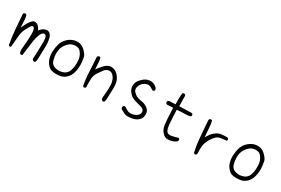

<svg xmlns="http://www.w3.org/2000/svg" viewBox="63 -1451 3375 2305"><g transform="rotate(30 1750.0 -298.0)"><path d="M258.8 -10.7Q269 -10.7 275.9 -15.1Q287.1 -90.3 295.9 -168.9Q310.1 -298.8 341.3 -343.3Q348.1 -353.5 356.4 -359.9Q367.7 -368.2 378.2 -368.2Q388.7 -368.2 396.5 -360.4Q400.9 -356.4 403.8 -350.1Q415.5 -326.2 415.5 -276.9Q415.5 -239.3 413.1 -170.9Q408.7 -65.9 408.7 -64Q407.2 -57.6 407.2 -51.3Q407.2 -35.6 416 -23.9L430.2 -17.1Q431.6 -16.6 432.6 -16.6Q443.8 -16.6 451.2 -22Q460.4 -41.5 460.4 -64Q460.4 -91.3 463.1 -153.1Q465.8 -214.8 465.8 -242.2Q465.8 -269.5 464.8 -285.2Q462.4 -323.2 453.1 -357.9Q444.3 -390.1 421.4 -409.7Q406.7 -421.9 386.7 -421.9Q377 -421.9 363.5 -418.5Q350.1 -415 336.9 -407.2Q318.4 -397 304.2 -379.4L292.5 -365.2L282.7 -380.9Q270.5 -400.4 255.9 -416.5Q243.2 -430.2 214.8 -436.5Q211.4 -437 205.8 -437Q200.2 -437 192.9 -434.6Q181.6 -430.2 169.4 -417.5L164.1 -412.1Q134.3 -378.4 115.7 -337.4L93.8 -289.1L86.4 -406.2Q85 -434.6 75.7 -458L63 -464.4Q61.5 -464.8 60.5 -464.8Q48.3 -464.8 39.6 -459L32.7 -445.8Q40.5 -341.8 49.1 -237.5Q57.6 -133.3 76.2 -34.2L87.4 -28.8Q88.9 -28.3 90.3 -28.3Q91.8 -28.3 94 -28.6Q96.2 -28.8 98.1 -29.3Q103 -30.3 106.9 -32.7Q115.7 -106.4 120.1 -172.4Q124.5 -243.7 148.4 -290Q181.6 -355.5 194.3 -368.2Q202.6 -376.5 212.4 -376.5Q228.5 -376.5 237.3 -355Q245.6 -334 245.6 -290Q245.6 -290 245.6 -290Q245.6 -205.1 232.9 -81.1Q231.9 -71.3 231.9 -62.5Q231.9 -35.6 241.7 -18.1L256.3 -11.2Q257.8 -10.7 258.8 -10.7Z M742.7 -70.8Q713.4 -70.8 684.6 -82Q645.5 -97.7 631.8 -141.1Q617.2 -188.5 617.2 -231Q617.2 -258.8 622.6 -290.5Q630.4 -333 664.6 -374.5Q699.7 -417 738.8 -425.8Q760.3 -430.7 776.4 -430.7Q792.5 -430.7 804.7 -427.7Q835.4 -420.9 860.8 -379.9Q884.8 -341.3 888.2 -296.9Q889.6 -275.9 889.6 -256.6Q889.6 -237.3 888.2 -219.7Q885.3 -183.6 872.6 -148.9Q859.4 -111.3 821.8 -88.9Q794.9 -75.2 758.3 -71.3Q750.5 -70.8 742.7 -70.8ZM739.7 -20Q774.9 -20 805.7 -27.3Q845.7 -37.1 875.7 -67.6Q905.8 -98.1 919.4 -134.8Q939 -187 939 -259.8Q939 -278.8 937 -295.4Q933.1 -329.1 927.2 -361.8Q922.4 -391.1 880.9 -434.1Q840.3 -476.6 792.5 -482.9Q780.8 -484.4 768.6 -484.4Q733.4 -484.4 701.7 -470.2Q658.2 -451.2 625.7 -413.8Q593.3 -376.5 581.5 -329.3Q569.8 -282.2 567.9 -234.9Q567.4 -228 567.4 -221.7Q567.4 -182.1 577.1 -146Q590.8 -94.2 629.4 -56.2Q647.5 -38.1 663.6 -31.7Q688.5 -22.9 713.9 -21Q727.1 -20 739.7 -20Z M1387.2 -17.1Q1388.7 -16.6 1391.8 -16.6Q1395 -16.6 1399.4 -17.8Q1403.8 -19 1407.7 -22Q1417.5 -47.4 1417.5 -81.1Q1417.5 -114.7 1420.9 -196.8Q1421.4 -210.4 1421.4 -222.7Q1421.4 -283.2 1408.2 -317.4Q1392.1 -358.9 1361.3 -388.7Q1322.3 -426.3 1271.5 -426.3Q1248.5 -426.3 1230 -417Q1201.7 -402.3 1181.2 -380.1Q1160.6 -357.9 1139.2 -330.6L1117.7 -303.2L1111.8 -403.3Q1110.4 -431.2 1102.5 -456.5L1090.3 -462.4Q1088.9 -462.9 1086.4 -462.9Q1084 -462.9 1080.6 -461.9Q1073.7 -460.9 1067.9 -456.5Q1061.5 -448.7 1060.1 -438Q1067.9 -340.8 1071.8 -241.7Q1075.7 -146.5 1093.8 -53.7L1105 -48.3Q1106.4 -47.9 1109.6 -47.9Q1112.8 -47.9 1117.4 -49.1Q1122.1 -50.3 1126.5 -53.2L1133.3 -66.9L1131.3 -90.3V-187.5Q1137.7 -234.4 1163.1 -272Q1186.5 -307.6 1208 -335.9Q1237.3 -374 1276.9 -374Q1304.7 -374 1326.7 -352.1Q1350.1 -328.6 1361.8 -295.9Q1373.5 -263.2 1374.5 -224.1Q1374.5 -214.4 1374.5 -205.1Q1374.5 -176.8 1372.1 -144Q1369.6 -111.3 1365.7 -70.3Q1364.3 -63 1364.3 -56.2Q1364.3 -38.6 1373.5 -23.9Z M1733.9 -8.8Q1773.9 -8.8 1810.5 -17.6Q1854.5 -28.3 1882.3 -56.2Q1905.3 -79.1 1911.1 -105Q1914.6 -120.6 1914.6 -135.3Q1914.6 -149.9 1911.6 -163.6Q1906.7 -190.9 1875.5 -216.3Q1843.3 -242.2 1796.4 -249.5Q1744.1 -257.8 1719.7 -270Q1694.8 -282.2 1672.4 -307.6Q1655.8 -326.2 1655.8 -350.1Q1655.8 -363.3 1661.1 -378.4Q1674.3 -415 1699.2 -435.5Q1724.1 -456.1 1755.4 -460.9Q1759.8 -461.4 1763.9 -461.4Q1768.1 -461.4 1772.9 -460.9Q1800.8 -456.5 1839.8 -427.7Q1840.3 -427.7 1842.5 -427.7Q1844.7 -427.7 1847.7 -428.7Q1854.5 -429.7 1859.9 -433.1L1867.2 -448.2Q1867.2 -449.2 1867.2 -450.2Q1867.2 -456.5 1863.8 -463.9Q1859.4 -473.6 1845.7 -485.4Q1811.5 -515.1 1765.1 -515.1Q1720.7 -515.1 1679.7 -484.9Q1668.5 -476.1 1655.8 -463.4Q1630.9 -438.5 1620.1 -418.5Q1608.4 -397.5 1606 -369.6Q1605.5 -363.8 1605.5 -356.9Q1605.5 -336.4 1612.8 -314.9Q1622.6 -287.6 1650.9 -258.3Q1678.7 -229.5 1726.3 -215.3Q1773.9 -201.2 1809.6 -192.4Q1835 -186.5 1848.1 -172.9Q1858.4 -163.1 1861.3 -149.4Q1862.8 -143.6 1862.8 -138.2Q1862.8 -111.8 1839.8 -90.8Q1813.5 -66.9 1771 -59.6Q1758.8 -57.6 1747.6 -57.6Q1719.7 -57.6 1699.7 -70.3Q1678.2 -84.5 1654.3 -97.2Q1653.3 -97.7 1652.3 -97.7Q1640.1 -97.7 1632.3 -91.3Q1626 -83.5 1624.5 -72.3Q1626.5 -58.6 1633.8 -47.9Q1656.2 -38.1 1677 -25.4Q1697.8 -12.7 1720.2 -9.3Q1727.1 -8.8 1733.9 -8.8Z M2116.2 -419.9 2095.2 -420.4Q2076.7 -420.4 2063 -411.6L2056.2 -397.9Q2055.7 -397 2055.7 -393.6Q2055.7 -390.1 2057.4 -385Q2059.1 -379.9 2063 -375L2077.1 -367.7L2159.2 -372.1Q2165.5 -203.6 2175.3 -140.6Q2184.1 -81.5 2216.3 -47.9Q2248 -14.6 2277.3 -11.2Q2283.2 -10.7 2289.1 -10.7Q2319.3 -10.7 2347.9 -19Q2376.5 -27.3 2403.3 -46.4L2413.6 -64.5Q2414.1 -65.9 2414.1 -66.9Q2414.1 -78.6 2408.7 -86.4L2396.5 -92.3Q2353.5 -77.6 2312 -69.8Q2300.3 -67.9 2290.5 -67.9Q2255.4 -67.9 2241.2 -92.8Q2225.6 -119.6 2220.2 -169.4Q2215.3 -216.8 2209 -372.1L2221.2 -373.5Q2261.2 -378.4 2302.7 -378.4H2322.8Q2361.8 -378.4 2396 -388.7L2401.9 -400.9Q2402.3 -402.3 2402.3 -403.3Q2402.3 -414.6 2397 -422.4L2382.8 -429.2L2213.9 -424.8L2211.4 -544.9Q2212.4 -550.8 2212.4 -555.7Q2212.4 -568.8 2205.6 -579.6L2191.9 -586.4Q2190.4 -586.9 2189.5 -586.9Q2178.7 -586.9 2171.4 -582Q2162.6 -554.2 2162.6 -483.4Q2162.6 -460.9 2164.1 -422.4Q2133.8 -419.9 2116.2 -419.9Z M2659.7 -19Q2661.1 -18.6 2664.3 -18.6Q2667.5 -18.6 2672.1 -19.8Q2676.8 -21 2681.2 -23.9L2688 -38.1Q2686.5 -68.4 2686.5 -92.3Q2686.5 -130.9 2689.9 -152.8Q2699.7 -208 2732.4 -258.8Q2744.6 -277.3 2759.8 -296.4Q2793 -337.9 2841.8 -342.8Q2880.9 -346.7 2914.1 -351.1L2919.4 -361.8Q2919.9 -363.3 2919.9 -364.3Q2919.9 -375.5 2914.6 -383.3L2900.4 -390.1Q2869.1 -388.2 2838.9 -387.2Q2773.9 -385.3 2721.7 -333Q2701.2 -312.5 2685.1 -287.1L2664.1 -253.4Q2656.7 -339.8 2654.1 -385.5Q2651.4 -431.2 2641.1 -472.2L2629.4 -478Q2627.9 -478.5 2627 -478.5Q2614.7 -478.5 2606.9 -472.2Q2600.6 -464.4 2599.1 -453.6Q2608.9 -345.2 2616.5 -236.3Q2624 -127.4 2647.9 -24.9Z M3242.7 -70.8Q3213.4 -70.8 3184.6 -82Q3145.5 -97.7 3131.8 -141.1Q3117.2 -188.5 3117.2 -231Q3117.2 -258.8 3122.6 -290.5Q3130.4 -333 3164.6 -374.5Q3199.7 -417 3238.8 -425.8Q3260.3 -430.7 3276.4 -430.7Q3292.5 -430.7 3304.7 -427.7Q3335.4 -420.9 3360.8 -379.9Q3384.8 -341.3 3388.2 -296.9Q3389.6 -275.9 3389.6 -256.6Q3389.6 -237.3 3388.2 -219.7Q3385.3 -183.6 3372.6 -148.9Q3359.4 -111.3 3321.8 -88.9Q3294.9 -75.2 3258.3 -71.3Q3250.5 -70.8 3242.7 -70.8ZM3239.7 -20Q3274.9 -20 3305.7 -27.3Q3345.7 -37.1 3375.7 -67.6Q3405.8 -98.1 3419.4 -134.8Q3439 -187 3439 -259.8Q3439 -278.8 3437 -295.4Q3433.1 -329.1 3427.2 -361.8Q3422.4 -391.1 3380.9 -434.1Q3340.3 -476.6 3292.5 -482.9Q3280.8 -484.4 3268.6 -484.4Q3233.4 -484.4 3201.7 -470.2Q3158.2 -451.2 3125.7 -413.8Q3093.3 -376.5 3081.5 -329.3Q3069.8 -282.2 3067.9 -234.9Q3067.4 -228 3067.4 -221.7Q3067.4 -182.1 3077.1 -146Q3090.8 -94.2 3129.4 -56.2Q3147.5 -38.1 3163.6 -31.7Q3188.5 -22.9 3213.9 -21Q3227.1 -20 3239.7 -20Z"/></g></svg>

Font: NaikaiFont
Style: ExtraLight
Weight: 200
Version: Version 1.89